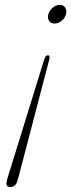

<svg xmlns="http://www.w3.org/2000/svg" viewBox="-20 -602 286 770"><path d="M21.5 148Q10 148 7.2 141.2Q4.5 134.5 7 125Q8.5 115 13.5 101.5L157 -362.5Q162.5 -380.5 172 -380.5Q182 -380.5 177.5 -363L56 101.5Q54.5 107 52.8 113Q51 119 49.5 124Q47 134 40 141Q33 148 21.5 148ZM219.5 -582.5Q234 -582.5 241.5 -571.5Q249 -560.5 244.5 -545Q240.5 -529 226.8 -518.2Q213 -507.5 199 -507.5Q184 -507.5 176.8 -518.5Q169.5 -529.5 174 -545.5Q178.5 -560.5 191.8 -571.5Q205 -582.5 219.5 -582.5Z"/></svg>

Font: Fraunces 72pt S050 Thin
Style: Italic
Weight: 100
Italic angle: -16°
Version: Version 1.000; ttfautohint (v1.8.3)